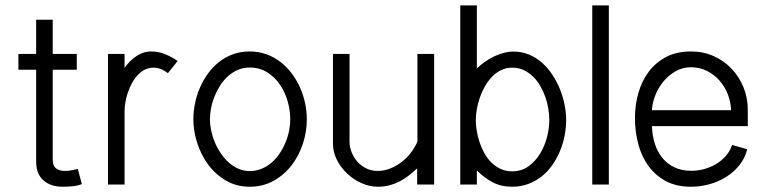

<svg xmlns="http://www.w3.org/2000/svg" viewBox="-20 -690 2865 718"><path d="M286.1 -1.5Q269 4.9 250.7 6.6Q232.4 8.3 214.4 8.3Q169.4 8.3 142.3 -15.6Q115.2 -39.6 115.2 -85.9V-429.2H48.8V-488.3H115.2V-616.2H177.2V-488.3H267.1V-429.2H177.2V-92.3Q177.2 -69.8 189.7 -60.3Q202.1 -50.8 223.1 -50.8Q234.9 -50.8 247.6 -53.2Q260.3 -55.7 271 -58.1Z M607.9 -416.5Q596.7 -425.3 582.8 -431.2Q568.8 -437 554.2 -437Q536.1 -437 521 -429.2Q505.9 -421.4 493.9 -408.2Q481.9 -395 472.9 -377.9Q463.9 -360.8 457.8 -342.8Q451.7 -324.7 448.7 -306.6Q445.8 -288.6 445.8 -273.4V0H383.8V-488.3H445.8V-436Q454.6 -448.7 465.3 -459.7Q476.1 -470.7 488.5 -479.2Q501 -487.8 515.4 -492.7Q529.8 -497.6 545.9 -497.6Q572.3 -497.6 597.2 -487.5Q622.1 -477.5 644.5 -461.9Z M1127.4 -243.7Q1127.4 -197.8 1112.8 -152.8Q1098.1 -107.9 1070.6 -72Q1043 -36.1 1003.2 -13.9Q963.4 8.3 913.6 8.3Q864.7 8.3 825.7 -14.4Q786.6 -37.1 759.5 -73.2Q732.4 -109.4 717.8 -154.3Q703.1 -199.2 703.1 -243.7Q703.1 -273.9 709.5 -304.7Q715.8 -335.4 728.3 -363.5Q740.7 -391.6 758.5 -416Q776.4 -440.4 799.8 -458.7Q823.2 -477.1 851.8 -487.3Q880.4 -497.6 913.6 -497.6Q946.8 -497.6 975.6 -487.3Q1004.4 -477.1 1028.3 -458.7Q1052.2 -440.4 1070.6 -416Q1088.9 -391.6 1101.6 -363.5Q1114.3 -335.4 1120.8 -304.7Q1127.4 -273.9 1127.4 -243.7ZM1065.4 -243.7Q1065.4 -276.9 1055.7 -311.3Q1045.9 -345.7 1026.6 -373.8Q1007.3 -401.9 979 -419.7Q950.7 -437.5 913.6 -437.5Q890.1 -437.5 870.1 -429Q850.1 -420.4 833.5 -405.8Q816.9 -391.1 804.2 -371.6Q791.5 -352.1 782.7 -330.6Q773.9 -309.1 769.5 -286.6Q765.1 -264.2 765.1 -243.7Q765.1 -223.6 769.8 -201.4Q774.4 -179.2 783.4 -157.7Q792.5 -136.2 805.7 -116.7Q818.8 -97.2 835.2 -82.5Q851.6 -67.9 871.3 -59.1Q891.1 -50.3 913.6 -50.3Q937 -50.3 957.5 -58.6Q978 -66.9 994.9 -81.3Q1011.7 -95.7 1024.9 -115Q1038.1 -134.3 1047.1 -155.8Q1056.2 -177.2 1060.8 -199.7Q1065.4 -222.2 1065.4 -243.7Z M1603.5 0H1540V-60.5Q1523.9 -45.4 1507.6 -32.7Q1491.2 -20 1473.4 -11Q1455.6 -2 1435.8 3.2Q1416 8.3 1393.1 8.3Q1362.3 8.3 1332 -5.1Q1301.8 -18.6 1278.1 -41Q1254.4 -63.5 1239.7 -92.5Q1225.1 -121.6 1225.1 -152.8V-488.3H1287.1V-160.6Q1287.1 -139.6 1295.2 -119.9Q1303.2 -100.1 1317.1 -84.7Q1331.1 -69.3 1350.1 -60.1Q1369.1 -50.8 1391.6 -50.8Q1416 -50.8 1439 -59.8Q1461.9 -68.8 1481.4 -83.7Q1501 -98.6 1516.4 -118.7Q1531.7 -138.7 1541 -160.6V-488.3H1603.5Z M1763.2 -434.1Q1776.4 -446.8 1792.5 -458.3Q1808.6 -469.7 1826.2 -478.3Q1843.8 -486.8 1862.5 -491.9Q1881.3 -497.1 1900.4 -497.1Q1931.6 -497.1 1958.5 -485.8Q1985.4 -474.6 2007.1 -455.3Q2028.8 -436 2045.7 -410.4Q2062.5 -384.8 2074 -356.4Q2085.4 -328.1 2091.3 -298.3Q2097.2 -268.6 2097.2 -241.2Q2097.2 -211.9 2091.3 -182.1Q2085.4 -152.3 2074 -124.8Q2062.5 -97.2 2045.4 -72.8Q2028.3 -48.3 2005.9 -30.5Q1983.4 -12.7 1955.8 -2.2Q1928.2 8.3 1895 8.3Q1854 8.3 1822.5 -8.3Q1791 -24.9 1763.2 -52.7V0H1701.2V-669.9H1763.2ZM2034.2 -241.2Q2034.2 -261.2 2030.5 -283.4Q2026.9 -305.7 2019.3 -327.4Q2011.7 -349.1 2000.2 -368.9Q1988.8 -388.7 1973.1 -403.8Q1957.5 -418.9 1938.2 -428Q1918.9 -437 1895 -437Q1872.6 -437 1853.8 -427.7Q1835 -418.5 1820.1 -403.1Q1805.2 -387.7 1793.7 -367.7Q1782.2 -347.7 1774.7 -325.9Q1767.1 -304.2 1763.2 -282.2Q1759.3 -260.3 1759.3 -241.2Q1759.3 -221.7 1762.9 -199.7Q1766.6 -177.7 1773.9 -156.5Q1781.2 -135.3 1792.2 -115.7Q1803.2 -96.2 1818.4 -81.5Q1833.5 -66.9 1852.5 -58.1Q1871.6 -49.3 1895 -49.3Q1930.2 -49.3 1956.3 -68.1Q1982.4 -86.9 1999.8 -115.5Q2017.1 -144 2025.6 -177.7Q2034.2 -211.4 2034.2 -241.2Z M2256.8 0H2194.8V-669.9H2256.8Z M2774.4 -131.8Q2765.6 -97.7 2744.4 -71.5Q2723.1 -45.4 2694.3 -27.6Q2665.5 -9.8 2631.8 -0.7Q2598.1 8.3 2564 8.3Q2508.8 8.3 2469.2 -13.2Q2429.7 -34.7 2404.1 -70.6Q2378.4 -106.4 2366.5 -152.6Q2354.5 -198.7 2354.5 -248.5Q2354.5 -297.9 2367.4 -342.8Q2380.4 -387.7 2406.2 -422.1Q2432.1 -456.5 2471.4 -477.1Q2510.7 -497.6 2564 -497.6Q2609.9 -497.6 2648.7 -480.2Q2687.5 -462.9 2715.8 -433.1Q2744.1 -403.3 2760.3 -363.8Q2776.4 -324.2 2776.4 -279.8V-218.3H2418Q2418.9 -184.1 2428.5 -153.6Q2438 -123 2456.3 -100.3Q2474.6 -77.6 2501.7 -64.5Q2528.8 -51.3 2564.5 -51.3Q2588.9 -51.3 2612.8 -57.6Q2636.7 -64 2657.2 -76.2Q2677.7 -88.4 2693.8 -106.4Q2710 -124.5 2717.8 -147.9ZM2713.9 -277.8Q2712.9 -308.6 2701.7 -337.4Q2690.4 -366.2 2670.7 -388.7Q2650.9 -411.1 2623.8 -424.8Q2596.7 -438.5 2564 -438.5Q2533.2 -438.5 2507.1 -423.8Q2481 -409.2 2461.7 -386.2Q2442.4 -363.3 2430.9 -334.5Q2419.4 -305.7 2418 -277.8Z"/></svg>

Font: SengBuhan
Style: Regular
Weight: 400
Designer: John M. Durdin
Foundry: Lao Script for Windows
Version: Version 1.400